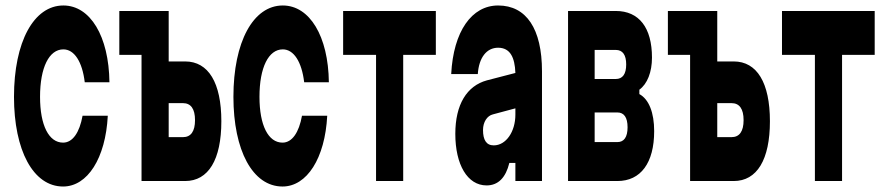

<svg xmlns="http://www.w3.org/2000/svg" viewBox="-20 -660 3240 700"><path d="M210 20C299 20 365 -83 373 -238H281C270 -177 245 -140 210 -140C158 -140 126 -203 126 -307C126 -414 159 -480 211 -480C251 -480 280 -435 289 -360H379C377 -528 309 -640 211 -640C103 -640 31 -507 31 -307C31 -112 101 20 210 20Z M655 0C740 0 787 -78 787 -218C787 -358 740 -436 655 -436H595V-620H415V-460H496V0ZM595 -284H647C676 -284 691 -263 691 -222C691 -181 676 -160 647 -160H595Z M1010 20C1099 20 1165 -83 1173 -238H1081C1070 -177 1045 -140 1010 -140C958 -140 926 -203 926 -307C926 -414 959 -480 1011 -480C1051 -480 1080 -435 1089 -360H1179C1177 -528 1109 -640 1011 -640C903 -640 831 -507 831 -307C831 -112 901 20 1010 20Z M1450 0V-460H1569V-620H1231V-460H1351V0Z M1859 -66V0H1956V-400C1956 -555 1899 -640 1796 -640C1700 -640 1633 -546 1625 -390H1722C1726 -450 1754 -486 1796 -486C1818 -486 1834 -477 1844 -460C1853 -445 1858 -423 1859 -394L1755 -367C1682 -347 1640 -279 1640 -172C1640 -60 1684 16 1754 16C1797 16 1824 -13 1837 -66ZM1859 -242C1859 -180 1825 -130 1780 -130C1753 -130 1741 -150 1741 -186C1741 -215 1756 -238 1777 -243L1859 -265Z M2231 0C2316 0 2365 -66 2365 -182C2365 -249 2346 -298 2311 -317V-333C2340 -354 2357 -397 2357 -450C2357 -559 2310 -620 2225 -620H2051V0ZM2148 -478H2225C2250 -478 2263 -460 2263 -425C2263 -390 2250 -372 2225 -372H2148ZM2148 -250H2231C2255 -250 2268 -232 2268 -196C2268 -160 2255 -142 2231 -142H2148Z M2655 0C2740 0 2787 -78 2787 -218C2787 -358 2740 -436 2655 -436H2595V-620H2415V-460H2496V0ZM2595 -284H2647C2676 -284 2691 -263 2691 -222C2691 -181 2676 -160 2647 -160H2595Z M3050 0V-460H3169V-620H2831V-460H2951V0Z"/></svg>

Font: Yard Headline
Style: Regular
Weight: 400
Monospace: yes
Designer: Roman Shamin
Foundry: Evil Martians
Version: Version 1.000